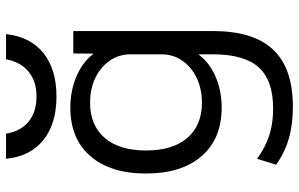

<svg xmlns="http://www.w3.org/2000/svg" viewBox="-200 -587 1007 647"><g transform="rotate(-90 303.5 -263.5)"><path d="M267.1 220Q207.2 220 159.2 206Q111.3 192 72.1 163.3L91.8 99.4Q130.8 127.4 171 140.4Q211.2 153.4 261.2 153.4Q356.5 153.4 400.3 104.5Q444 55.6 444 -50V-96.3H442Q415.3 -60.6 368 -40.3Q320.7 -20 264.1 -20Q159.8 -20 101 -87.5Q42.3 -155 42.3 -275Q42.3 -395 101 -462.5Q159.8 -530 264.1 -530Q321.2 -530 369.3 -509.5Q417.3 -488.9 444.3 -453.7H446.3L446.8 -520H522.4V-50Q522.4 87.1 459.7 153.5Q397 220 267.1 220ZM280.5 -86.6Q328.2 -86.6 364.7 -104.3Q401.2 -122 422.6 -152.7Q444 -183.5 444 -223.1V-326.9Q444 -366.2 422.6 -397.1Q401.2 -428 364.7 -445.7Q328.2 -463.4 280.5 -463.4Q204.8 -463.4 162.3 -414.1Q119.9 -364.8 119.9 -275Q119.9 -184.9 162.3 -135.7Q204.8 -86.6 280.5 -86.6ZM302 -576.7Q210 -576.7 154.8 -621Q99.7 -665.3 92 -746.7H176.7Q184.4 -697.4 217.1 -670.7Q249.7 -644 302 -644Q353 -644 385.5 -670.7Q418 -697.4 427.3 -746.7H512Q503.4 -665.3 448.5 -621Q393.7 -576.7 302 -576.7Z"/></g></svg>

Font: M PLUS 2 Thin
Style: Regular
Weight: 100
Designer: Coji Morishita
Foundry: UNDERFOREST DESIGN
Version: Version 1.001